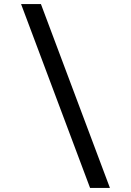

<svg xmlns="http://www.w3.org/2000/svg" viewBox="-20 -780 640 938"><path d="M420 138 83 -760H180L517 138Z"/></svg>

Font: IBM Plaex Mono Medium
Style: Regular
Weight: 500
Designer: Mike Abbink, Paul van der Laan, Pieter van Rosmalen
Foundry: Bold Monday
Version: Version 2.003